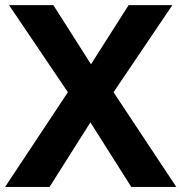

<svg xmlns="http://www.w3.org/2000/svg" viewBox="-24 -739 717 759"><path d="M-3.9 0 244.3 -374.4 11.7 -718.8H186.9L335.7 -485L484.6 -718.8H657.4L424.8 -374.4L673 0H494.9L333.4 -255.3L171.9 0Z"/></svg>

Font: Inter Display V
Style: Regular
Weight: 400
Designer: Rasmus Andersson
Foundry: rsms
Version: Version 3.015;git-src